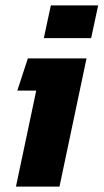

<svg xmlns="http://www.w3.org/2000/svg" viewBox="-20 -690 383 710"><path d="M142 -549 168 -670H343L317 -549ZM39 0 114 -355H44L83 -474H300L200 0Z"/></svg>

Font: Kanit SemiBold
Style: Italic
Weight: 600
Italic angle: -12°
Designer: Katatrad Team
Foundry: CadsonDemak
Version: Version 2.000; ttfautohint (v1.8.3)